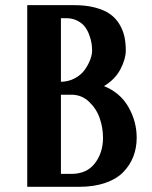

<svg xmlns="http://www.w3.org/2000/svg" viewBox="-20 -720 585 740"><path d="M214.8 -355V-49.8H254.9Q314.5 -49.8 345.7 -90.6Q377 -131.3 377 -189Q377 -226.6 364.7 -263.2Q352.5 -299.8 323.7 -327.4Q294.9 -355 254.9 -355ZM380.9 -388.2Q443.4 -362.8 475.1 -307.4Q506.8 -252 506.8 -189Q506.8 -150.4 494.1 -117.2Q481.4 -84 455.6 -57.1Q429.7 -30.3 386 -15.1Q342.3 0 285.2 0H85V-700.2H265.1Q311.5 -700.2 347.2 -690.7Q382.8 -681.2 404.8 -665.3Q426.8 -649.4 440.4 -626.5Q454.1 -603.5 459.5 -579.1Q464.8 -554.7 464.8 -524.9Q464.8 -493.2 444.6 -453.9Q424.3 -414.6 380.9 -388.2ZM214.8 -649.9V-404.8Q244.6 -405.3 268.8 -418.5Q293 -431.6 306.6 -450.9Q320.3 -470.2 327.6 -489.7Q335 -509.3 335 -524.9Q335 -538.6 332.8 -553Q330.6 -567.4 324 -585.4Q317.4 -603.5 306.9 -617.2Q296.4 -630.9 277.8 -640.4Q259.3 -649.9 234.9 -649.9Z"/></svg>

Font: Pfennig
Style: Bold
Weight: 700
Version: Version 20120410 ; ttfautohint (v0.8)